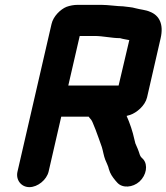

<svg xmlns="http://www.w3.org/2000/svg" viewBox="-20 -713 685 790"><path d="M398 -693H299C284 -693 268 -690 254 -685C229 -675 199 -646 192 -614L52 -7C44 27 67 57 101 57C135 57 172 27 180 -7L232 -233H345L347 -230L356 -219C359 -214 361 -210 362 -207L373 -180C384 -152 389 -135 399 -108C404 -92 407 -71 413 -56C417 -45 426 -29 428 -17C434 3 442 14 455 30L463 39C484 62 526 59 554 34C583 7 589 -34 570 -57L562 -65C558 -70 557 -71 555 -77C551 -91 543 -110 537 -123L533 -139C526 -172 514 -207 501 -236C505 -237 510 -239 515 -240C542 -249 577 -278 585 -312L641 -556C654 -613 636 -650 596 -665C581 -672 556 -674 538 -679C522 -684 505 -684 486 -687C464 -687 424 -693 398 -693ZM512 -548 468 -361H261L308 -565H368C405 -565 439 -556 474 -556C487 -552 498 -551 512 -548Z"/></svg>

Font: Electronic
Style: SuThkIt
Weight: 900
Version: Version 1.011